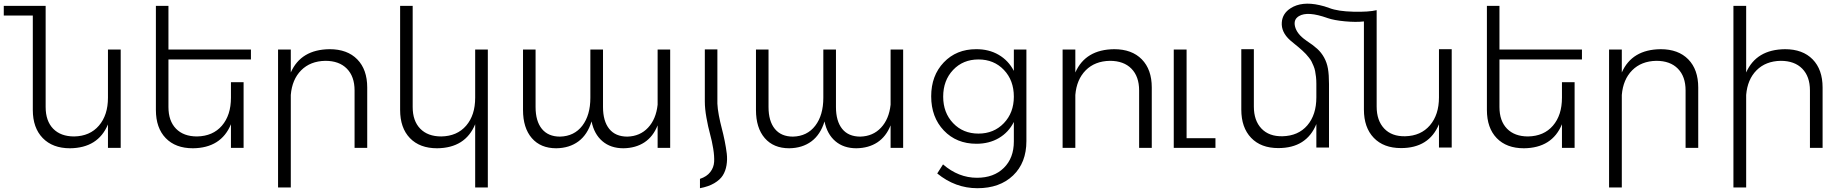

<svg xmlns="http://www.w3.org/2000/svg" viewBox="-85 -788 9818 1023"><path d="M490.2 -523.9H558.1V0H490.2V-125Q437.5 0.5 288.1 2Q195.3 2 142.6 -52.5Q89.8 -106.9 89.8 -202.1V-705.1H-64.9V-756.8H158.2V-217.8Q158.2 -143.6 198.2 -102.3Q238.3 -61 310.1 -61Q394 -62.5 442.1 -118.7Q490.2 -174.8 490.2 -267.1Z M1252 -471.2H812.5V-217.8Q812.5 -143.6 852.8 -102.3Q893.1 -61 964.8 -61Q1049.3 -62.5 1097.4 -118.4Q1145.5 -174.3 1145.5 -267.1V-350.1H1212.9V0H1145.5V-126Q1093.3 0.5 942.9 2Q850.1 2 797.9 -52.2Q745.6 -106.4 745.6 -202.1V-756.8H812.5V-523.9H1252Z M1671.4 -525.9Q1765.6 -525.9 1818.6 -471.7Q1871.6 -417.5 1871.6 -321.8V0H1804.2V-306.2Q1804.2 -380.4 1763.2 -422.1Q1722.2 -463.9 1648.4 -463.9Q1568.4 -462.4 1519.8 -413.6Q1471.2 -364.7 1464.4 -282.2V210.9H1396.5V-523.9H1464.4V-401.9Q1518.6 -524.4 1671.4 -525.9Z M2446.8 -523.9H2514.2V210.9H2446.8V-126Q2394.5 0.5 2244.1 2Q2151.4 2 2099.1 -52.2Q2046.9 -106.4 2046.9 -202.1V-756.8H2113.8V-217.8Q2113.8 -143.6 2154.1 -102.3Q2194.3 -61 2266.1 -61Q2350.6 -62.5 2398.7 -118.4Q2446.8 -174.3 2446.8 -267.1Z M3418.9 -523.9H3485.8V0H3418.9V-120.1Q3395 -60.1 3348.6 -29.5Q3302.2 1 3236.8 2Q3168.9 2 3124.8 -35.6Q3080.6 -73.2 3066.9 -141.1Q3045.4 -70.8 2997.3 -34.9Q2949.2 1 2878.9 2Q2795.4 2 2748.5 -52.2Q2701.7 -106.4 2701.7 -202.1V-523.9H2768.6V-217.8Q2768.6 -142.6 2802.2 -101.3Q2835.9 -60.1 2898.9 -60.1Q2974.6 -62 3017.6 -118.2Q3060.5 -174.3 3060.5 -267.1V-523.9H3127.9V-217.8Q3127.9 -142.6 3161.1 -101.3Q3194.3 -60.1 3257.8 -60.1Q3325.2 -62 3367.9 -107.7Q3410.6 -153.3 3418.9 -230Z M3644.5 165V214.8Q3690.4 206.1 3720.9 188Q3751.5 169.9 3766.1 146.7Q3780.8 123.5 3785.9 92.8Q3791 62 3787.4 31Q3783.7 0 3776.4 -36.6Q3769 -73.2 3760.5 -105.2Q3752 -137.2 3745.1 -173.3Q3738.3 -209.5 3737.3 -235.8V-524.9H3670.4V-247.1Q3670.4 -209 3679 -160.9Q3687.5 -112.8 3698 -74.7Q3708.5 -36.6 3715.1 3.9Q3721.7 44.4 3720 74.2Q3718.3 104 3699.7 128.4Q3681.2 152.8 3644.5 165Z M4660.2 -523.9H4727.1V0H4660.2V-120.1Q4636.2 -60.1 4589.8 -29.5Q4543.5 1 4478 2Q4410.2 2 4366 -35.6Q4321.8 -73.2 4308.1 -141.1Q4286.6 -70.8 4238.5 -34.9Q4190.4 1 4120.1 2Q4036.6 2 3989.7 -52.2Q3942.9 -106.4 3942.9 -202.1V-523.9H4009.8V-217.8Q4009.8 -142.6 4043.5 -101.3Q4077.1 -60.1 4140.1 -60.1Q4215.8 -62 4258.8 -118.2Q4301.8 -174.3 4301.8 -267.1V-523.9H4369.1V-217.8Q4369.1 -142.6 4402.3 -101.3Q4435.5 -60.1 4499 -60.1Q4566.4 -62 4609.1 -107.7Q4651.9 -153.3 4660.2 -230Z M5316.9 -523.9H5383.8V-36.1Q5383.8 79.1 5312.7 147Q5241.7 214.8 5122.6 214.8Q5004.9 214.8 4908.7 136.2L4939.5 87.9Q5022 159.2 5120.6 159.2Q5210 159.2 5263.4 106.7Q5316.9 54.2 5316.9 -34.2V-138.2Q5289.1 -83 5237.3 -52.5Q5185.5 -22 5117.7 -22Q5011.2 -22 4943.8 -92.8Q4876.5 -163.6 4876.5 -274.9Q4876.5 -385.3 4943.6 -455.6Q5010.7 -525.9 5115.7 -525.9Q5183.6 -526.4 5235.8 -496.1Q5288.1 -465.8 5316.9 -410.2ZM5316.9 -272.9Q5316.9 -359.9 5263.9 -415.5Q5210.9 -471.2 5128.4 -471.2Q5045.9 -471.2 4993.2 -415.3Q4940.4 -359.4 4940.4 -272.9Q4940.4 -187.5 4993.4 -131.8Q5046.4 -76.2 5128.4 -76.2Q5210.4 -76.2 5263.7 -131.8Q5316.9 -187.5 5316.9 -272.9Z M5851.6 -525.9Q5945.8 -525.9 5998.8 -471.7Q6051.8 -417.5 6051.8 -321.8V0H5984.4V-306.2Q5984.4 -380.4 5943.4 -422.1Q5902.3 -463.9 5828.6 -463.9Q5748.5 -462.4 5700 -413.6Q5651.4 -364.7 5644.5 -282.2V0H5576.7V-523.9H5644.5V-401.9Q5698.7 -524.4 5851.6 -525.9Z M6237.3 -51.8H6391.1V0H6168.9V-523.9H6237.3Z M7582 -525.9H7649.9V-2H7582V-126Q7529.3 1 7379.9 1Q7287.1 1 7234.6 -53.7Q7182.1 -108.4 7182.1 -204.1V-673.8Q7140.1 -668.9 7081.5 -674.3Q7022.9 -679.7 6987.8 -691.9Q6881.8 -730 6835.9 -702.1Q6806.2 -684.6 6814.9 -647.5Q6824.7 -606.9 6872.6 -573.7Q6873.5 -572.8 6875 -571.8Q6912.1 -547.4 6933.6 -527.8Q6955.1 -508.3 6970 -481.4Q6984.9 -454.6 6990.5 -422.1Q6996.1 -389.6 6996.1 -340.8V-2H6928.7V-127Q6876.5 1 6726.1 1Q6633.3 1 6581.1 -53.7Q6528.8 -108.4 6528.8 -204.1V-525.9H6595.7V-220.2Q6595.7 -145.5 6636.2 -103Q6676.8 -60.5 6748 -62Q6832.5 -64 6880.6 -120.1Q6928.7 -176.3 6928.7 -269V-341.8Q6928.7 -361.3 6926.8 -378.4Q6924.8 -395.5 6922.1 -409.4Q6919.4 -423.3 6913.6 -437Q6907.7 -450.7 6903.1 -460.2Q6898.4 -469.7 6888.9 -481.4Q6879.4 -493.2 6873 -500.2Q6866.7 -507.3 6854.2 -518.6Q6841.8 -529.8 6834.2 -536.1Q6826.7 -542.5 6811.5 -554.7Q6796.4 -566.9 6788.1 -574.2Q6740.7 -617.2 6744.6 -668.9Q6748 -716.3 6791.5 -744.1Q6850.6 -782.2 6945.8 -760.7Q6971.2 -755.4 6998 -745.1Q7043.9 -727.5 7126.2 -725.6Q7208.5 -723.6 7250 -733.9V-220.2Q7250 -145.5 7290.3 -103Q7330.6 -60.5 7401.9 -62Q7485.8 -64 7533.9 -120.4Q7582 -176.8 7582 -269Z M8343.8 -471.2H7904.3V-217.8Q7904.3 -143.6 7944.6 -102.3Q7984.9 -61 8056.6 -61Q8141.1 -62.5 8189.2 -118.4Q8237.3 -174.3 8237.3 -267.1V-350.1H8304.7V0H8237.3V-126Q8185.1 0.5 8034.7 2Q7941.9 2 7889.6 -52.2Q7837.4 -106.4 7837.4 -202.1V-756.8H7904.3V-523.9H8343.8Z M8763.2 -525.9Q8857.4 -525.9 8910.4 -471.7Q8963.4 -417.5 8963.4 -321.8V0H8896V-306.2Q8896 -380.4 8855 -422.1Q8814 -463.9 8740.2 -463.9Q8660.2 -462.4 8611.6 -413.6Q8563 -364.7 8556.2 -282.2V210.9H8488.3V-523.9H8556.2V-401.9Q8610.4 -524.4 8763.2 -525.9Z M9425.8 -525.9Q9520 -525.9 9573 -471.7Q9626 -417.5 9626 -321.8V0H9558.6V-306.2Q9558.6 -380.4 9517.6 -422.1Q9476.6 -463.9 9402.8 -463.9Q9322.8 -462.4 9274.2 -413.6Q9225.6 -364.7 9218.8 -282.2V210.9H9150.9V-756.8H9218.8V-401.9Q9272.9 -524.4 9425.8 -525.9Z"/></svg>

Font: Montserrat arm Light
Style: Regular
Weight: 300
Designer: Julieta Ulanovsky
Foundry: Julieta Ulanovsky
Version: Version 6.000;PS 006.000;hotconv 1.0.88;makeotf.lib2.5.64775